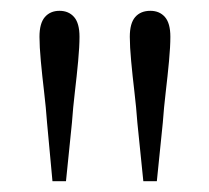

<svg xmlns="http://www.w3.org/2000/svg" viewBox="-20 -819 387 355"><path d="M90 -799Q107 -799 117 -787.5Q127 -776 127 -751Q127 -733 124.5 -706Q122 -679 118.5 -649.5Q115 -620 113 -592L102 -484H77L67 -592Q65 -620 61.5 -649.5Q58 -679 55.5 -706Q53 -733 53 -751Q53 -776 63 -787.5Q73 -799 90 -799ZM258 -799Q275 -799 285 -787.5Q295 -776 295 -751Q295 -733 292.5 -706Q290 -679 286.5 -649.5Q283 -620 281 -592L270 -484H245L234 -592Q232 -620 228.5 -649.5Q225 -679 222.5 -706Q220 -733 220 -751Q220 -776 230 -787.5Q240 -799 258 -799Z"/></svg>

Font: Noto Serif JP
Style: Regular
Weight: 200
Designer: Ryoko NISHIZUKA 西塚涼子 (kana & ideographs); Frank Grießhammer (Latin, Greek & Cyrillic); Wenlong ZHANG 张文龙 (bopomofo); San
Foundry: Adobe
Version: Version 2.001;hotconv 1.1.0;makeotfexe 2.6.0